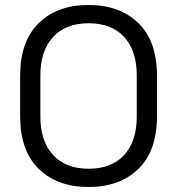

<svg xmlns="http://www.w3.org/2000/svg" viewBox="-20 -734 708 768"><path d="M334.2 14Q209 14 134.8 -58.5Q60.5 -131 60.5 -269.8V-430.2Q60.5 -569 134.8 -641.5Q209 -714 334.2 -714Q459.5 -714 533.8 -641.5Q608 -569 608 -430.2V-269.8Q608 -131 533.8 -58.5Q459.5 14 334.2 14ZM334.2 -59Q426.2 -59 476.6 -114Q527 -169 527 -267.2V-432.8Q527 -531 476.6 -586Q426.2 -641 334.2 -641Q243.2 -641 192.4 -586Q141.5 -531 141.5 -432.8V-267.2Q141.5 -169 192.4 -114Q243.2 -59 334.2 -59Z"/></svg>

Font: Space Grotesk Variable Light
Style: Regular
Weight: 300
Designer: Florian Karsten
Foundry: Florian Karsten
Version: Version 2.000